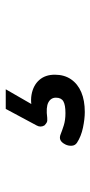

<svg xmlns="http://www.w3.org/2000/svg" viewBox="161 -214 322 685"><g transform="rotate(-90 322.5 128.0)"><path d="M265 269Q240 269 209 262.5Q178 256 155 241Q145 234 144.5 222Q144 210 149 200Q156 186 165 182Q174 178 186 183Q198 188 217 194Q236 200 261 200Q290 200 303 192.5Q316 185 316 166Q316 148 299 139Q282 130 244 135Q233 136 228 133.5Q223 131 217 125Q213 118 213 111Q213 104 217 97L276 -13H346L278 105L249 89Q293 73 326.5 79Q360 85 379 106.5Q398 128 398 162Q398 196 381.5 220Q365 244 335.5 256.5Q306 269 265 269Z"/></g></svg>

Font: Playwrite GB J
Style: Italic
Weight: 400
Italic angle: -7.01216°
Designer: Veronika Burian, José Scaglione
Foundry: TypeTogether
Version: Version 1.002